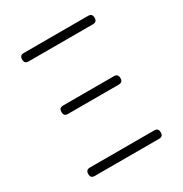

<svg xmlns="http://www.w3.org/2000/svg" viewBox="-170 -858 939 987"><g transform="rotate(-30 300.0 -365.0)"><path d="M490 0H110Q97 0 91 -6Q85 -12 85 -25Q85 -38 91 -44Q97 -50 110 -50H490Q503 -50 509 -44Q515 -38 515 -25Q515 -12 509 -6Q503 0 490 0ZM450 -345H150Q137 -345 131 -351Q125 -357 125 -370Q125 -383 131 -389Q137 -395 150 -395H450Q463 -395 469 -389Q475 -383 475 -370Q475 -357 469 -351Q463 -345 450 -345ZM490 -680H110Q97 -680 91 -686Q85 -692 85 -705Q85 -718 91 -724Q97 -730 110 -730H490Q503 -730 509 -724Q515 -718 515 -705Q515 -692 509 -686Q503 -680 490 -680Z"/></g></svg>

Font: Maple Mono NL Thin
Style: Regular
Weight: 250
Monospace: yes
Designer: subframe7536
Version: Version 7.000